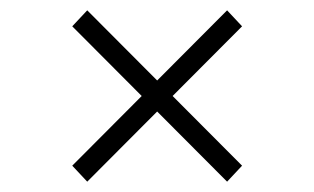

<svg xmlns="http://www.w3.org/2000/svg" viewBox="-20 -536 609 372"><path d="M120 -215 420 -516 449 -485 149 -184ZM120 -485 149 -516 449 -215 420 -184Z"/></svg>

Font: MOST Montserrat Light
Style: Regular
Weight: 300
Designer: Julieta Ulanovsky
Foundry: Julieta Ulanovsky
Version: Version 8.000;March 11, 2024;FontCreator 15.0.0.2926 64-bit